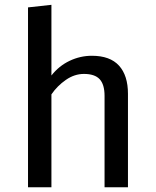

<svg xmlns="http://www.w3.org/2000/svg" viewBox="-20 -788 655 808"><path d="M196.4 -470.3Q228.2 -510.8 273.1 -532.1Q317.9 -553.3 366.7 -553.3Q443.1 -553.3 480.8 -511.8Q518.5 -470.3 518.5 -393.3V0H420V-384.6Q420 -432.8 399.2 -454.9Q378.5 -476.9 333.3 -476.9Q293.3 -476.9 257.2 -451.8Q221 -426.7 196.4 -390.8V0H97.9V-756.9L196.4 -767.7Z"/></svg>

Font: Fira Code Fixed Retina
Style: Regular
Weight: 450
Monospace: yes
Designer: Carrois Corporate, Edenspiekermann AG, Nikita Prokopov
Foundry: Carrois Corporate, Edenspiekermann AG, Nikita Prokopov
Version: Version 5.002